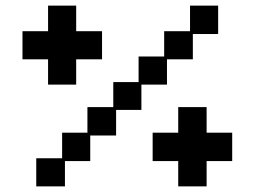

<svg xmlns="http://www.w3.org/2000/svg" viewBox="-20 -651 907 683"><path d="M109 12V-88H201V-179H291V-270H383V-359H473V-450H564V-540H656V-631H756V-530H666V-440H574V-350H483V-260H393V-169H301V-78H211V12ZM151 -350V-440H60V-540H151V-631H251V-540H343V-440H251V-350ZM614 12V-78H523V-179H614V-270H715V-179H806V-78H715V12Z"/></svg>

Font: Pixelify Sans
Style: Regular
Weight: 400
Designer: Stefie Justprince
Foundry: Typecalism Foundryline
Version: Version 1.000;February 13, 2025;FontCreator 15.0.0.3015 64-b